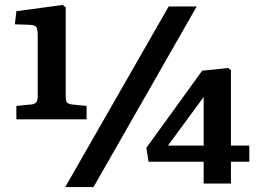

<svg xmlns="http://www.w3.org/2000/svg" viewBox="-20 -740 1046 774"><path d="M46 -259V-313L107 -319Q122 -321 127 -329Q132 -337 132 -351V-598Q132 -619 127.5 -629Q123 -639 100 -640L40 -642L46 -695L233 -720L245 -710V-349Q245 -335 249.5 -328Q254 -321 270 -319L329 -313V-259ZM243 14 660 -714H773L357 14ZM801 0V-88H579L570 -144L795 -455L900 -466L911 -457V-153H985V-88H911V0ZM657 -153H801V-349Z"/></svg>

Font: Literata 7pt SemiBold
Style: Regular
Weight: 600
Designer: Latin by Veronika Burian and Jose Scaglione. Greek by Irene Vlachou. Cyrillic by Vera Evstafieva.
Foundry: TypeTogether
Version: Version 3.002